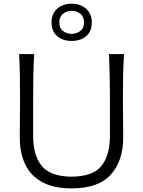

<svg xmlns="http://www.w3.org/2000/svg" viewBox="-20 -1004 771 1034"><path d="M366 10.5Q268.5 10.5 206.8 -23.5Q145 -57.5 115.8 -118.8Q86.5 -180 86.5 -262.5Q86.5 -294.5 87.2 -353Q88 -411.5 88 -475Q88 -541 87 -597Q86 -653 83 -713H164Q160.5 -653 159.5 -597Q158.5 -541 158.5 -475V-271.5Q158.5 -167 205 -110.2Q251.5 -53.5 365.5 -52.5Q480.5 -53.5 526.2 -110.2Q572 -167 572 -272.5V-475Q572 -541 570.8 -597Q569.5 -653 567 -713H648Q644 -653 643 -597Q642 -541 642 -475Q642 -411.5 642.8 -352.8Q643.5 -294 643.5 -262.5Q643.5 -138 576.8 -63.8Q510 10.5 366 10.5ZM365.5 -783.5Q318 -783.5 287.8 -809.5Q257.5 -835.5 257.5 -884Q257.5 -929.5 287.8 -956.8Q318 -984 366.5 -984Q414 -984 444.2 -956.5Q474.5 -929 474.5 -884Q474.5 -835.5 444.2 -809.5Q414 -783.5 365.5 -783.5ZM365.5 -821.5Q394.5 -823 413.5 -837.8Q432.5 -852.5 432.5 -884Q432.5 -912.5 413.8 -928.8Q395 -945 366.5 -946Q337.5 -945 318.5 -928.8Q299.5 -912.5 299.5 -884Q299.5 -852.5 318.2 -837.8Q337 -823 365.5 -821.5Z"/></svg>

Font: Commissioner Flair Light
Style: Regular
Weight: 300
Designer: Kostas Bartsokas
Foundry: Kostas Bartsokas
Version: Version 1.000; ttfautohint (v1.8.3)